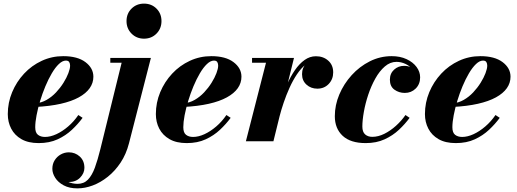

<svg xmlns="http://www.w3.org/2000/svg" viewBox="-20 -780 2856 1060"><path d="M193.5 10Q136 10 98.2 -11.8Q60.5 -33.5 41.8 -69.8Q23 -106 23 -150Q23 -213.5 47 -271Q71 -328.5 113 -373.5Q155 -418.5 210.5 -444.2Q266 -470 329 -470Q408 -470 451.8 -437Q495.5 -404 495.5 -356.5Q495.5 -322 475.2 -293.2Q455 -264.5 415 -242.5Q375 -220.5 315.2 -207Q255.5 -193.5 176.5 -189.5V-210Q208.5 -212 237.2 -228.5Q266 -245 289.5 -270Q313 -295 330.5 -323Q348 -351 357.5 -376.2Q367 -401.5 367 -417.5Q367 -429.5 362 -437.5Q357 -445.5 343.5 -445.5Q325 -445.5 305 -426.5Q285 -407.5 266 -375.2Q247 -343 230.5 -303.5Q214 -264 201.5 -222.8Q189 -181.5 181.8 -143.5Q174.5 -105.5 174.5 -77.5Q174.5 -47.5 189.5 -35.8Q204.5 -24 228.5 -24Q258 -24 291.2 -39.2Q324.5 -54.5 356.2 -81.8Q388 -109 412.5 -145L436 -129.5Q411 -95.5 377 -63.5Q343 -31.5 298 -10.8Q253 10 193.5 10Z M407.5 260Q362.5 260 331.5 243.2Q300.5 226.5 284.8 201.5Q269 176.5 269 152Q269 125 282 104.5Q295 84 315.8 72.5Q336.5 61 360 61Q395 61 420.5 84.2Q446 107.5 446 146.5Q446 176.5 422.2 200.8Q398.5 225 359.5 225Q324 225 297 204.8Q270 184.5 270 152H296Q296 175.5 312.8 194.2Q329.5 213 355.2 224Q381 235 408 235Q443 235 465.5 211.8Q488 188.5 503.8 145.5Q519.5 102.5 534 43.5L651.5 -433.5H589V-460H813L692 11.5Q676.5 71.5 645.8 117.8Q615 164 575.2 195.8Q535.5 227.5 492.2 243.8Q449 260 407.5 260ZM775 -566.5Q734 -566.5 706.2 -594.5Q678.5 -622.5 678.5 -663.5Q678.5 -705 706.2 -732.5Q734 -760 775 -760Q816.5 -760 844 -732.5Q871.5 -705 871.5 -663.5Q871.5 -622.5 844 -594.5Q816.5 -566.5 775 -566.5Z M1011 10Q953.5 10 915.8 -11.8Q878 -33.5 859.2 -69.8Q840.5 -106 840.5 -150Q840.5 -213.5 864.5 -271Q888.5 -328.5 930.5 -373.5Q972.5 -418.5 1028 -444.2Q1083.5 -470 1146.5 -470Q1225.5 -470 1269.2 -437Q1313 -404 1313 -356.5Q1313 -322 1292.8 -293.2Q1272.5 -264.5 1232.5 -242.5Q1192.5 -220.5 1132.8 -207Q1073 -193.5 994 -189.5V-210Q1026 -212 1054.8 -228.5Q1083.5 -245 1107 -270Q1130.5 -295 1148 -323Q1165.5 -351 1175 -376.2Q1184.5 -401.5 1184.5 -417.5Q1184.5 -429.5 1179.5 -437.5Q1174.5 -445.5 1161 -445.5Q1142.5 -445.5 1122.5 -426.5Q1102.5 -407.5 1083.5 -375.2Q1064.5 -343 1048 -303.5Q1031.5 -264 1019 -222.8Q1006.5 -181.5 999.2 -143.5Q992 -105.5 992 -77.5Q992 -47.5 1007 -35.8Q1022 -24 1046 -24Q1075.5 -24 1108.8 -39.2Q1142 -54.5 1173.8 -81.8Q1205.5 -109 1230 -145L1253.5 -129.5Q1228.5 -95.5 1194.5 -63.5Q1160.5 -31.5 1115.5 -10.8Q1070.5 10 1011 10Z M1337.5 0 1448.5 -433.5H1371.5V-460H1603L1489.5 0ZM1507.5 -136Q1517 -178.5 1531.2 -224.8Q1545.5 -271 1564.8 -314.2Q1584 -357.5 1608.2 -392.8Q1632.5 -428 1661.5 -448.8Q1690.5 -469.5 1724 -469.5Q1765 -469.5 1792.2 -445.2Q1819.5 -421 1819.5 -380.5Q1819.5 -342.5 1794.8 -316.5Q1770 -290.5 1732 -290.5Q1696.5 -290.5 1672 -312.8Q1647.5 -335 1647.5 -370.5Q1647.5 -407 1671.8 -429.8Q1696 -452.5 1733.5 -452.5Q1770.5 -452.5 1794.5 -434.2Q1818.5 -416 1818.5 -380.5L1792 -381Q1792 -411.5 1773.5 -427.8Q1755 -444 1722.5 -444Q1693.5 -444 1667.8 -423.8Q1642 -403.5 1619.5 -370Q1597 -336.5 1578.5 -295.5Q1560 -254.5 1546 -213Q1532 -171.5 1523 -136Z M1999 10Q1915 10 1871.8 -30.2Q1828.5 -70.5 1828.5 -138.5Q1828.5 -199.5 1853.2 -258.2Q1878 -317 1921.5 -365Q1965 -413 2021.8 -441.5Q2078.5 -470 2142.5 -470Q2189 -470 2224.5 -453.5Q2260 -437 2279.8 -410.2Q2299.5 -383.5 2299.5 -353Q2299.5 -315.5 2275 -291.2Q2250.5 -267 2215 -267Q2182.5 -267 2157.5 -285Q2132.5 -303 2132.5 -340Q2132.5 -374.5 2155.8 -395.5Q2179 -416.5 2211 -416.5Q2229.5 -416.5 2249.8 -409.5Q2270 -402.5 2284.2 -388.2Q2298.5 -374 2298.5 -353H2275Q2275 -376.5 2259 -396Q2243 -415.5 2218.8 -427Q2194.5 -438.5 2169 -438.5Q2134 -438.5 2104.5 -413Q2075 -387.5 2052 -346.2Q2029 -305 2013 -257Q1997 -209 1988.8 -162.5Q1980.5 -116 1980.5 -81.5Q1980.5 -51.5 1995.8 -38Q2011 -24.5 2035.5 -24.5Q2068 -24.5 2101.8 -41.2Q2135.5 -58 2166 -85.5Q2196.5 -113 2218.5 -145L2241.5 -129.5Q2216.5 -95.5 2182.5 -63.5Q2148.5 -31.5 2103.2 -10.8Q2058 10 1999 10Z M2496.5 10Q2439 10 2401.2 -11.8Q2363.5 -33.5 2344.8 -69.8Q2326 -106 2326 -150Q2326 -213.5 2350 -271Q2374 -328.5 2416 -373.5Q2458 -418.5 2513.5 -444.2Q2569 -470 2632 -470Q2711 -470 2754.8 -437Q2798.5 -404 2798.5 -356.5Q2798.5 -322 2778.2 -293.2Q2758 -264.5 2718 -242.5Q2678 -220.5 2618.2 -207Q2558.5 -193.5 2479.5 -189.5V-210Q2511.5 -212 2540.2 -228.5Q2569 -245 2592.5 -270Q2616 -295 2633.5 -323Q2651 -351 2660.5 -376.2Q2670 -401.5 2670 -417.5Q2670 -429.5 2665 -437.5Q2660 -445.5 2646.5 -445.5Q2628 -445.5 2608 -426.5Q2588 -407.5 2569 -375.2Q2550 -343 2533.5 -303.5Q2517 -264 2504.5 -222.8Q2492 -181.5 2484.8 -143.5Q2477.5 -105.5 2477.5 -77.5Q2477.5 -47.5 2492.5 -35.8Q2507.5 -24 2531.5 -24Q2561 -24 2594.2 -39.2Q2627.5 -54.5 2659.2 -81.8Q2691 -109 2715.5 -145L2739 -129.5Q2714 -95.5 2680 -63.5Q2646 -31.5 2601 -10.8Q2556 10 2496.5 10Z"/></svg>

Font: Bodoni Moda 9pt ExtraBold
Style: Italic
Weight: 800
Italic angle: -13°
Designer: Owen Earl
Foundry: indestructible type
Version: Version 2.004